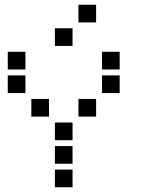

<svg xmlns="http://www.w3.org/2000/svg" viewBox="-20 -808 640 815"><path d="M314 -788Q313 -788 313 -788Q313 -788 313 -787V-714Q313 -713 313 -713Q313 -713 314 -713H387Q388 -713 388 -713Q388 -713 388 -714V-787Q388 -788 388 -788Q388 -788 387 -788ZM214 -688Q213 -688 213 -688Q213 -688 213 -687V-614Q213 -613 213 -613Q213 -613 214 -613H287Q288 -613 288 -613Q288 -613 288 -614V-687Q288 -688 288 -688Q288 -688 287 -688ZM14 -588Q13 -588 13 -588Q13 -588 13 -587V-514Q13 -513 13 -513Q13 -513 14 -513H87Q88 -513 88 -513Q88 -513 88 -514V-587Q88 -588 88 -588Q88 -588 87 -588ZM414 -588Q413 -588 413 -588Q413 -588 413 -587V-514Q413 -513 413 -513Q413 -513 414 -513H487Q488 -513 488 -513Q488 -513 488 -514V-587Q488 -588 488 -588Q488 -588 487 -588ZM14 -488Q13 -488 13 -488Q13 -488 13 -487V-414Q13 -413 13 -413Q13 -413 14 -413H87Q88 -413 88 -413Q88 -413 88 -414V-487Q88 -488 88 -488Q88 -488 87 -488ZM414 -488Q413 -488 413 -488Q413 -488 413 -487V-414Q413 -413 413 -413Q413 -413 414 -413H487Q488 -413 488 -413Q488 -413 488 -414V-487Q488 -488 488 -488Q488 -488 487 -488ZM114 -388Q113 -388 113 -388Q113 -388 113 -387V-314Q113 -313 113 -313Q113 -313 114 -313H187Q188 -313 188 -313Q188 -313 188 -314V-387Q188 -388 188 -388Q188 -388 187 -388ZM314 -388Q313 -388 313 -388Q313 -388 313 -387V-314Q313 -313 313 -313Q313 -313 314 -313H387Q388 -313 388 -313Q388 -313 388 -314V-387Q388 -388 388 -388Q388 -388 387 -388ZM214 -288Q213 -288 213 -288Q213 -288 213 -287V-214Q213 -213 213 -213Q213 -213 214 -213H287Q288 -213 288 -213Q288 -213 288 -214V-287Q288 -288 288 -288Q288 -288 287 -288ZM214 -188Q213 -188 213 -188Q213 -188 213 -187V-114Q213 -113 213 -113Q213 -113 214 -113H287Q288 -113 288 -113Q288 -113 288 -114V-187Q288 -188 288 -188Q288 -188 287 -188ZM214 -88Q213 -88 213 -88Q213 -88 213 -87V-14Q213 -13 213 -13Q213 -13 214 -13H287Q288 -13 288 -13Q288 -13 288 -14V-87Q288 -88 288 -88Q288 -88 287 -88Z"/></svg>

Font: Doto
Style: Bold
Weight: 700
Monospace: yes
Version: Version 1.000